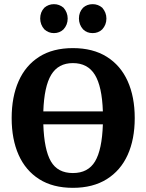

<svg xmlns="http://www.w3.org/2000/svg" viewBox="-20 -891 703 922"><path d="M330 11Q234 11 168.5 -30.5Q103 -72 69.5 -147Q36 -222 36 -324Q36 -426 69.5 -501.5Q103 -577 168.5 -618.5Q234 -660 330 -660Q426 -660 492.5 -618.5Q559 -577 593 -501.5Q627 -426 627 -324Q627 -222 593 -147Q559 -72 492.5 -30.5Q426 11 330 11ZM330 -588Q260 -588 226 -532Q192 -476 188 -356H474Q470 -476 435.5 -532Q401 -588 330 -588ZM330 -60Q403 -60 436.5 -116Q470 -172 474 -294H188Q192 -172 224.5 -116Q257 -60 330 -60ZM425 -732Q397 -732 379 -750Q369 -761 364 -774.5Q359 -788 359 -802Q359 -833 379 -854Q398 -871 425 -871Q451 -871 471 -854Q491 -831 491 -802Q491 -772 471 -750Q452 -732 425 -732ZM239 -732Q213 -732 193 -750Q183 -761 178 -774.5Q173 -788 173 -802Q173 -833 193 -854Q213 -871 239 -871Q265 -871 285 -854Q305 -831 305 -802Q305 -772 285 -750Q266 -732 239 -732Z"/></svg>

Font: Arsenal SC
Style: Bold
Weight: 700
Designer: Andrij Shevchenko
Foundry: Stairsfor
Version: Version 2.001; ttfautohint (v1.8.4.7-5d5b)